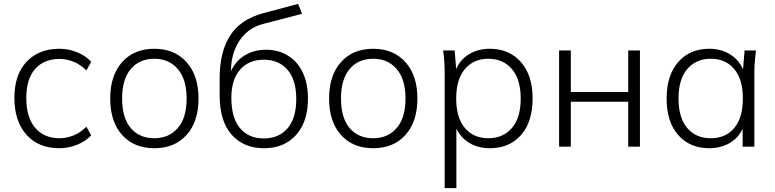

<svg xmlns="http://www.w3.org/2000/svg" viewBox="-20 -764 4036 1000"><path d="M289 8Q181 8 118 -62Q55 -132 55 -254Q55 -376 119 -443Q183 -510 289 -510Q337 -510 381.5 -492Q426 -474 455 -442L430 -397Q399 -428 363 -442.5Q327 -457 291 -457Q209 -457 163 -405Q117 -353 117 -253Q117 -153 163 -98.5Q209 -44 291 -44Q325 -44 361.5 -58Q398 -72 430 -104L455 -59Q425 -27 380 -9.5Q335 8 289 8Z M784 8Q678 8 616 -61Q554 -130 554 -251Q554 -371 616 -440.5Q678 -510 784 -510Q889 -510 951.5 -440.5Q1014 -371 1014 -251Q1014 -130 951.5 -61Q889 8 784 8ZM784 -44Q860 -44 906 -97Q952 -150 952 -251Q952 -351 906 -404.5Q860 -458 784 -458Q706 -458 661 -404.5Q616 -351 616 -251Q616 -150 661 -97Q706 -44 784 -44Z M1355 8Q1249 8 1186.5 -62.5Q1124 -133 1124 -267V-356Q1124 -493 1178 -578Q1232 -663 1350 -695L1533 -744L1553 -692L1353 -640Q1295 -625 1257.5 -588.5Q1220 -552 1201.5 -502Q1183 -452 1183 -396V-393Q1207 -447 1255.5 -476Q1304 -505 1365 -505Q1431 -505 1480.5 -474Q1530 -443 1557 -386Q1584 -329 1584 -250Q1584 -130 1522 -61Q1460 8 1355 8ZM1354 -43Q1432 -43 1477.5 -95.5Q1523 -148 1523 -248Q1523 -348 1477.5 -400.5Q1432 -453 1354 -453Q1276 -453 1230.5 -401.5Q1185 -350 1185 -255Q1185 -150 1230 -96.5Q1275 -43 1354 -43Z M1924 8Q1818 8 1756 -61Q1694 -130 1694 -251Q1694 -371 1756 -440.5Q1818 -510 1924 -510Q2029 -510 2091.5 -440.5Q2154 -371 2154 -251Q2154 -130 2091.5 -61Q2029 8 1924 8ZM1924 -44Q2000 -44 2046 -97Q2092 -150 2092 -251Q2092 -351 2046 -404.5Q2000 -458 1924 -458Q1846 -458 1801 -404.5Q1756 -351 1756 -251Q1756 -150 1801 -97Q1846 -44 1924 -44Z M2296 216V-389Q2296 -416 2294 -444.5Q2292 -473 2288 -501H2348L2356 -404Q2377 -454 2423.5 -482Q2470 -510 2531 -510Q2632 -510 2693 -441Q2754 -372 2754 -251Q2754 -129 2693.5 -60.5Q2633 8 2531 8Q2471 8 2425.5 -19Q2380 -46 2357 -94V216ZM2523 -44Q2600 -44 2646 -97Q2692 -150 2692 -251Q2692 -351 2646 -404.5Q2600 -458 2523 -458Q2447 -458 2401.5 -404.5Q2356 -351 2356 -251Q2356 -150 2401.5 -97Q2447 -44 2523 -44Z M2892 0V-501H2953V-285H3252V-501H3313V0H3252V-234H2953V0Z M3674 8Q3573 8 3512.5 -60.5Q3452 -129 3452 -251Q3452 -372 3512.5 -441Q3573 -510 3674 -510Q3735 -510 3781.5 -481.5Q3828 -453 3850 -403L3858 -501H3917Q3914 -473 3911.5 -444.5Q3909 -416 3909 -389V0H3848V-94Q3826 -45 3779.5 -18.5Q3733 8 3674 8ZM3682 -44Q3759 -44 3804 -97Q3849 -150 3849 -251Q3849 -351 3804 -404.5Q3759 -458 3682 -458Q3605 -458 3559.5 -404.5Q3514 -351 3514 -251Q3514 -150 3559.5 -97Q3605 -44 3682 -44Z"/></svg>

Font: Mulish Light
Style: Regular
Weight: 300
Designer: Vernon Adams
Foundry: Vernon Adams
Version: Version 3.603; ttfautohint (v1.8.3)